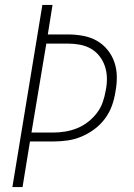

<svg xmlns="http://www.w3.org/2000/svg" viewBox="-20 -755 540 775"><path d="M30 0 151 -735H192L173 -616H254Q285 -616 315 -610.5Q345 -605 370 -591Q395 -577 413.5 -554.5Q432 -532 441.5 -504.5Q451 -477 451.5 -446.5Q452 -416 446 -385Q442 -357 432 -329Q422 -301 404 -276.5Q386 -252 361 -233.5Q336 -215 308.5 -203.5Q281 -192 252.5 -188Q224 -184 196 -184H101L71 0ZM196 -220Q219 -220 243.5 -224Q268 -228 291.5 -237.5Q315 -247 335.5 -263Q356 -279 371.5 -299.5Q387 -320 395 -343.5Q403 -367 407 -391Q412 -416 411.5 -440.5Q411 -465 403.5 -487.5Q396 -510 381.5 -528.5Q367 -547 347 -558.5Q327 -570 303 -574.5Q279 -579 255 -579H167L107 -220Z"/></svg>

Font: Iosevka Extralight
Style: Italic
Weight: 200
Italic angle: -9°
Monospace: yes
Designer: Belleve Invis
Foundry: Belleve Invis
Version: Version 32.5.0; ttfautohint (v1.8.4)